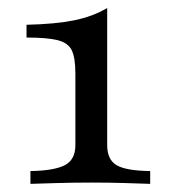

<svg xmlns="http://www.w3.org/2000/svg" viewBox="-20 -452 415 472"><path d="M54.8 0V-31.5Q112.1 -32.3 138.7 -45.6Q165.3 -58.9 165.3 -95.2V-271.8Q165.3 -309.7 156.5 -328.2Q147.6 -346.8 121.8 -353.2Q96 -359.7 45.2 -359.7V-391.1Q116.1 -392.7 162.1 -402Q208.1 -411.3 243.5 -432.3V-95.2Q243.5 -59.7 266.5 -46Q289.5 -32.3 349.2 -31.5V0Q328.2 -0.8 287.9 -2Q247.6 -3.2 206.5 -3.2Q162.1 -3.2 119.8 -2Q77.4 -0.8 54.8 0Z"/></svg>

Font: Playfair 12pt
Style: Regular
Weight: 400
Designer: Claus Eggers Sørensen
Foundry: Claus Eggers Sørensen
Version: Version 2.000;gftools[0.9.28]